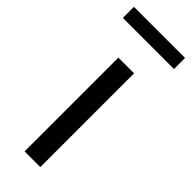

<svg xmlns="http://www.w3.org/2000/svg" viewBox="-255 -760 786 786"><g transform="rotate(45 138.0 -367.5)"><path d="M92 0V-543H183V0ZM-10 -671V-735H286V-671Z"/></g></svg>

Font: Source Han Sans SC
Style: Regular
Weight: 400
Designer: Ryoko NISHIZUKA 西塚涼子 (kana, bopomofo & ideographs); Paul D. Hunt (Latin, Greek & Cyrillic); Sandoll Communications 산돌커뮤니
Foundry: Adobe
Version: Version 2.002;hotconv 1.0.116;makeotfexe 2.5.65601; ttfautoh